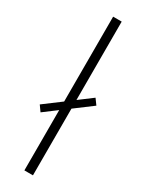

<svg xmlns="http://www.w3.org/2000/svg" viewBox="-213 -841 666 874"><g transform="rotate(30 119.5 -404.0)"><path d="M233.5 -419 142 -350.5V0H97V-317L28.5 -265.5L7.5 -295L97 -362V-808H142V-396L212 -448.5Z"/></g></svg>

Font: Encode Sans Expanded ExtraLight
Style: Regular
Weight: 275
Width: 7
Designer: Multiple Designers
Foundry: Impallari Type
Version: Version 2.000